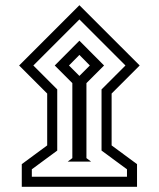

<svg xmlns="http://www.w3.org/2000/svg" viewBox="-20 -654 616 745"><path d="M54.2 -399.9 288.1 -633.8 522 -399.9 413.1 -291V-89.8L511.7 -17.1V70.8H64.5V-17.1L163.1 -89.8V-291ZM109.4 -399.9 202.1 -307.1V-69.8L103.5 2.9V31.7H472.7V2.9L374 -69.8V-307.1L466.8 -399.9L288.1 -578.6ZM242.7 -26.9 260.7 -40.5V-331.5L192.4 -399.9L288.1 -496.1L383.8 -399.9L315.4 -331.5V-40.5L333.5 -26.9ZM247.6 -399.9 288.1 -359.4 328.6 -399.9 288.1 -440.9Z"/></svg>

Font: Vazir FD
Style: Regular-FD
Weight: 400
Designer: Saber Rastikerdar
Foundry: Saber Rastikerdar
Version: Version 30.0.0